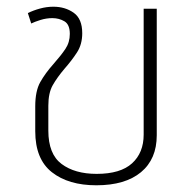

<svg xmlns="http://www.w3.org/2000/svg" viewBox="-20 -543 577 572"><path d="M267 9Q184 9 134.5 -30Q85 -69 85 -152V-226Q85 -272 100 -298.5Q115 -325 139 -352Q162 -378 175 -397.5Q188 -417 188 -442Q188 -470 172 -479.5Q156 -489 136 -489Q118 -489 100.5 -483.5Q83 -478 73 -473L63 -504Q79 -512 99 -517.5Q119 -523 139 -523Q174 -523 199.5 -505Q225 -487 225 -444Q225 -411 209.5 -387Q194 -363 172 -338Q150 -312 137 -289Q124 -266 124 -228V-154Q124 -84 163.5 -54.5Q203 -25 268 -25Q339 -25 373.5 -56.5Q408 -88 408 -142V-517H447V-140Q447 -69 400 -30Q353 9 267 9Z"/></svg>

Font: Noto Sans Thai UI ExtLt
Style: Regular
Weight: 200
Designer: Monotype Design Team
Foundry: Monotype Imaging Inc.
Version: Version 2.000;GOOG;noto-source:20170915:90ef993387c0